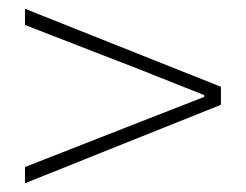

<svg xmlns="http://www.w3.org/2000/svg" viewBox="-20 -584 561 438"><path d="M37 -166V-203L300 -306L446 -363V-367L300 -425L37 -527V-564L484 -386V-345Z"/></svg>

Font: Noto Sans Korean Thin
Style: Regular
Weight: 250
Designer: Ryoko NISHIZUKA  (kana & ideographs); Paul D. Hunt (Latin, Greek & Cyrillic); Wenlong ZHANG  (bopomofo); Sandoll Communi
Foundry: Adobe Systems Incorporated
Version: Version 1.0001;PS 1;hotconv 1.0.78;makeotf.lib2.5.61930